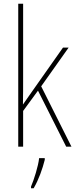

<svg xmlns="http://www.w3.org/2000/svg" viewBox="-20 -780 403 1021"><path d="M103 -368V-760H77V0H103V-190L182 -298L332 0H360L199 -321L345 -527H315L141 -280C126 -259 118 -247 102 -224C103 -275 103 -316 103 -368ZM218 70V61H188C184 102 160 178 145 212V221H159C186 175 206 118 218 70Z"/></svg>

Font: Noto Sans Hebrew Condensed Thin
Style: Regular
Weight: 100
Width: 3
Designer: Monotype Design Team
Foundry: Monotype Imaging Inc.
Version: Version 2.004